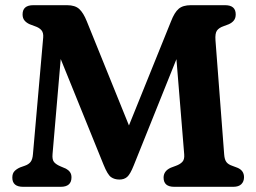

<svg xmlns="http://www.w3.org/2000/svg" viewBox="-20 -720 988 740"><path d="M255.5 -36.5Q255.5 0 214 0H69Q27.5 0 27.5 -35.5Q27.5 -51.5 35.8 -60.2Q44 -69 58 -75L75 -81Q90 -86 97.8 -95.8Q105.5 -105.5 107 -126L146.5 -575.5Q148 -594 139.5 -603.8Q131 -613.5 114.5 -619L94.5 -626.5Q82 -632 74.5 -641Q67 -650 67 -664.5Q67 -700 108.5 -700H238.5Q269.5 -700 285.5 -685.2Q301.5 -670.5 314.5 -638L477 -236.5L639 -637.5Q652.5 -672.5 668.8 -686.2Q685 -700 715.5 -700H847.5Q888.5 -700 888.5 -664.5Q888.5 -650 881.2 -641Q874 -632 861.5 -626.5L841.5 -619Q824 -613 816.2 -602.2Q808.5 -591.5 810.5 -564.5L844 -125Q845.5 -104.5 852.8 -95.2Q860 -86 875 -81L895 -73.5Q920.5 -63 920.5 -37Q920.5 -20.5 910.2 -10.2Q900 0 879 0H651.5Q610.5 0 610.5 -35.5Q610.5 -61 638 -73.5L658 -81Q673.5 -86.5 682.5 -95.8Q691.5 -105 690 -124.5L660 -492L495.5 -82.5Q482 -48.5 470.2 -38.2Q458.5 -28 440.5 -28Q421 -28 407.8 -37.5Q394.5 -47 379 -85.5L214 -492.5L182.5 -126Q180.5 -104 188.8 -94.8Q197 -85.5 214 -78.5L234 -70Q243.5 -65 249.5 -57Q255.5 -49 255.5 -36.5Z"/></svg>

Font: Fraunces 9pt S100 SemiBold
Style: Regular
Weight: 600
Version: Version 1.000; ttfautohint (v1.8.3)